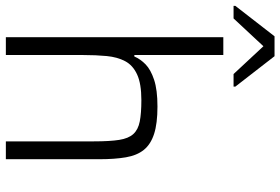

<svg xmlns="http://www.w3.org/2000/svg" viewBox="-186 -787 958 656"><g transform="rotate(90 293.0 -459.0)"><path d="M92 0V-743H153V-439H158Q167 -460 185 -477.5Q203 -495 237.5 -506.5Q272 -518 329 -518Q387 -518 422.5 -506.5Q458 -495 477 -471.5Q496 -448 502.5 -410Q509 -372 509 -320V0H448V-301Q448 -355 443 -387Q438 -419 423 -435.5Q408 -452 380 -457.5Q352 -463 307 -463Q251 -463 219.5 -448.5Q188 -434 174 -407.5Q160 -381 156.5 -344.5Q153 -308 153 -264V0ZM-15 -778V-784L89 -918H157L261 -784V-778H218L123 -880L28 -778Z"/></g></svg>

Font: Saira Thin Light
Style: Regular
Weight: 300
Version: Version 1.101